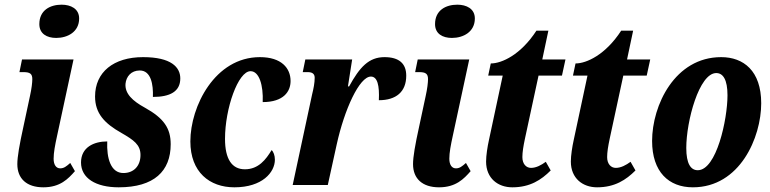

<svg xmlns="http://www.w3.org/2000/svg" viewBox="-20 -790 3289 820"><path d="M220 -628C269 -628 318 -654 318 -711C318 -753 282 -770 243 -770C195 -770 148 -747 148 -687C148 -646 180 -628 220 -628ZM165 10C237 10 271 -26 300 -59L280 -94C263 -79 253 -71 237 -71C220 -71 209 -86 209 -112C209 -138 215 -170 224 -211L294 -536H74L63 -482H80C108 -482 118 -475 118 -452C118 -438 115 -411 108 -380L80 -249C63 -172 54 -120 54 -89C54 -27 94 10 165 10Z M487 10C638 10 709 -59 709 -174C709 -242 680 -285 599 -330C546 -359 513 -390 516 -432C519 -463 540 -489 577 -489C625 -489 635 -429 633 -376C706 -376 750 -399 750 -455C750 -503 711 -546 591 -546C465 -546 386 -482 386 -378C386 -306 426 -263 499 -222C551 -192 580 -172 580 -128C580 -81 551 -51 507 -51C453 -51 435 -114 438 -186C381 -186 326 -161 326 -96C326 -29 389 10 487 10Z M981 10C1100 10 1154 -54 1154 -108C1154 -126 1148 -142 1140 -149C1116 -109 1084 -67 1026 -67C970 -67 941 -111 941 -197C941 -327 997 -486 1050 -486C1087 -486 1105 -426 1102 -354C1191 -354 1221 -399 1221 -444C1221 -499 1182 -546 1090 -546C898 -546 793 -336 793 -186C793 -55 875 10 981 10Z M1230 0H1380L1418 -173C1451 -323 1515 -463 1564 -463C1592 -463 1601 -425 1598 -362C1672 -362 1715 -398 1715 -467C1715 -518 1685 -546 1622 -546C1555 -546 1516 -503 1471 -421H1466L1484 -536H1284L1273 -482H1294C1312 -482 1324 -476 1324 -458C1324 -436 1319 -411 1313 -387Z M1910 -628C1959 -628 2008 -654 2008 -711C2008 -753 1972 -770 1933 -770C1885 -770 1838 -747 1838 -687C1838 -646 1870 -628 1910 -628ZM1855 10C1927 10 1961 -26 1990 -59L1970 -94C1953 -79 1943 -71 1927 -71C1910 -71 1899 -86 1899 -112C1899 -138 1905 -170 1914 -211L1984 -536H1764L1753 -482H1770C1798 -482 1808 -475 1808 -452C1808 -438 1805 -411 1798 -380L1770 -249C1753 -172 1744 -120 1744 -89C1744 -27 1784 10 1855 10Z M2168 10C2244 10 2292 -22 2332 -62L2311 -99C2292 -85 2270 -73 2248 -73C2227 -73 2211 -90 2211 -119C2211 -140 2215 -165 2222 -198L2280 -467H2380L2395 -536H2296L2322 -659H2271C2204 -556 2123 -519 2076 -519L2065 -467H2127L2068 -191C2062 -164 2056 -126 2056 -100C2056 -28 2107 10 2168 10Z M2530 10C2606 10 2654 -22 2694 -62L2673 -99C2654 -85 2632 -73 2610 -73C2589 -73 2573 -90 2573 -119C2573 -140 2577 -165 2584 -198L2642 -467H2742L2757 -536H2658L2684 -659H2633C2566 -556 2485 -519 2438 -519L2427 -467H2489L2430 -191C2424 -164 2418 -126 2418 -100C2418 -28 2469 10 2530 10Z M2939 10C3140 10 3231 -203 3231 -349C3231 -488 3155 -546 3060 -546C2862 -546 2765 -340 2765 -188C2765 -56 2836 10 2939 10ZM2960 -63C2930 -63 2911 -91 2911 -158C2911 -273 2966 -478 3039 -478C3068 -478 3087 -450 3087 -383C3087 -280 3040 -63 2960 -63Z"/></svg>

Font: Noto Serif Condensed Extra
Style: Italic
Weight: 800
Width: 3
Italic angle: -12°
Designer: Monotype Design Team
Foundry: Monotype Imaging Inc.
Version: Version 1.901